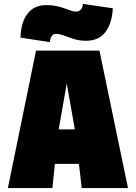

<svg xmlns="http://www.w3.org/2000/svg" viewBox="-20 -955 690 975"><path d="M109 -123V-298H552V-123ZM163 -698H485L630 0H395L362 -286L319 -531L276 -286L246 0H20ZM233 -741 84 -764Q86 -840 119 -884.5Q152 -929 216 -929Q245 -929 267.5 -924Q290 -919 308 -912.5Q326 -906 340 -901Q354 -896 367 -896Q381 -896 390.5 -906.5Q400 -917 401 -935L553 -913Q549 -837 515.5 -792.5Q482 -748 417 -748Q383 -748 355 -757Q327 -766 304.5 -774.5Q282 -783 264 -783Q251 -783 243 -772Q235 -761 233 -741Z"/></svg>

Font: Azeret Mono Thin Black
Style: Regular
Weight: 900
Version: Version 1.002